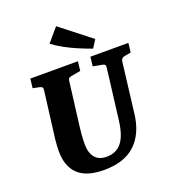

<svg xmlns="http://www.w3.org/2000/svg" viewBox="-144 -893 902 1012"><g transform="rotate(-20 307.5 -386.5)"><path d="M267 13Q169 13 122 -31.5Q75 -76 75 -161Q75 -176 76 -193.5Q77 -211 79 -229L112 -490Q114 -502 109.5 -507Q105 -512 94 -514L59 -521L65 -573H332L326 -521L276 -512Q269 -511 262 -508Q255 -505 253 -488L223 -249Q220 -227 218 -202Q216 -177 216 -148Q216 -101 238 -74.5Q260 -48 303 -48Q330 -48 351 -57.5Q372 -67 387.5 -86Q403 -105 413 -135Q423 -165 428 -205L463 -488Q465 -500 461 -505Q457 -510 445 -512L396 -521L402 -573H615L609 -521L575 -515Q567 -514 560 -509Q553 -504 551 -490L517 -210Q511 -158 492.5 -116.5Q474 -75 443.5 -46Q413 -17 369 -2Q325 13 267 13ZM458 -652 430 -608Q394 -621 356 -637Q318 -653 283.5 -672Q249 -691 223 -711L287 -786Z"/></g></svg>

Font: Yrsa
Style: Italic
Weight: 400
Italic angle: -7.10001°
Designer: Anna Giedrys (Yrsa+Rasa design), David Brezina (Yrsa art-direction, Rasa art-direction, design)
Foundry: Rosetta Type Foundry
Version: Version 2.004